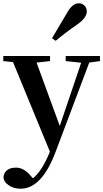

<svg xmlns="http://www.w3.org/2000/svg" viewBox="-24 -875 627 1166"><path d="M292 -643 382 -795Q415 -855 454 -855Q473 -855 488 -842Q503 -828 503 -805Q503 -767 446 -727Q379 -681 314 -627ZM583 -504 518 -495 313 49Q229 271 101 271Q60 271 30 251Q-2 230 -3 199Q6 143 74 143Q120 143 162 192L176 208Q232 163 279 46L55 -498L-4 -504V-535H280V-504L198 -495L339 -110L469 -494L375 -504V-535H583Z"/></svg>

Font: Source Han Serif JP
Style: Bold
Weight: 700
Designer: Ryoko NISHIZUKA  (kana & ideographs); Frank Grießhammer (Latin, Greek & Cyrillic); Wenlong ZHANG  (bopomofo); Sandoll Co
Foundry: Adobe Systems Incorporated
Version: Version 1.000;PS 1;hotconv 16.6.53;makeotf.lib2.5.65590